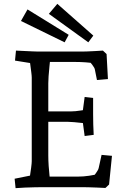

<svg xmlns="http://www.w3.org/2000/svg" viewBox="-20 -973 668 998"><path d="M61 5 56 -44 170 -67 130 -23Q132 -34 135.5 -56.5Q139 -79 142 -102Q145 -125 145 -135V-570Q145 -579 142.5 -598.5Q140 -618 137 -640.5Q134 -663 131 -682L170 -640L58 -658L63 -710Q82 -709 105 -708Q128 -707 148.5 -706Q169 -705 178 -705H401Q410 -705 430 -705.5Q450 -706 473 -707.5Q496 -709 515 -710L534 -692L541 -562L484 -557L473 -612Q472 -620 459 -637Q446 -654 435 -664L468 -645Q453 -647 425.5 -649Q398 -651 371 -651H205L242 -677Q240 -654 237 -627Q234 -600 232.5 -576.5Q231 -553 231 -540V-165Q231 -140 233 -110Q235 -80 238 -54Q241 -28 244 -13L203 -55H384Q414 -55 443.5 -59.5Q473 -64 486 -67L456 -43Q467 -57 479 -73.5Q491 -90 493 -100L508 -168L562 -163L547 -14L528 4Q509 3 485.5 2Q462 1 442.5 0.5Q423 0 414 0H195Q183 0 160 0.5Q137 1 110.5 2Q84 3 61 5ZM420 -266 406 -370 442 -329Q431 -331 409.5 -333.5Q388 -336 365.5 -338Q343 -340 330 -340H203V-394H350Q371 -394 399 -398.5Q427 -403 437 -404L406 -364L420 -469L464 -464V-380Q464 -326 467 -272ZM439 -753 234 -901 278 -953 465 -788ZM316 -753 89 -864 123 -924 337 -792Z"/></svg>

Font: Andada Pro
Style: Regular
Weight: 400
Designer: Carolina Giovagnoli
Foundry: Huerta Tipografica
Version: Version 3.003